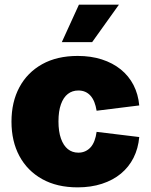

<svg xmlns="http://www.w3.org/2000/svg" viewBox="-20 -786 640 816"><path d="M310.1 10.3Q222.2 10.3 159.2 -24.9Q96.2 -60.1 62.5 -122.8Q28.8 -185.5 28.8 -269Q28.8 -352.5 62.5 -415.3Q96.2 -478 159.2 -513.2Q222.2 -548.3 310.1 -548.3Q366.7 -548.3 412.8 -533.4Q459 -518.6 493.2 -491Q527.3 -463.4 547.4 -424.6Q567.4 -385.7 571.8 -337.9L390.6 -315.4Q387.2 -336.4 380.9 -352.3Q374.5 -368.2 364.7 -379.2Q355 -390.1 342 -395.8Q329.1 -401.4 313 -401.4Q287.1 -401.4 268.3 -386.7Q249.5 -372.1 239 -342.8Q228.5 -313.5 228.5 -270Q228.5 -227.1 239 -197.3Q249.5 -167.5 268.3 -152.3Q287.1 -137.2 313 -137.2Q329.1 -137.2 342 -143.1Q355 -148.9 365 -159.9Q375 -170.9 381.3 -187.5Q387.7 -204.1 390.6 -225.6L571.8 -203.6Q567.4 -154.8 547.6 -115.5Q527.8 -76.2 493.9 -48.1Q460 -20 413.3 -4.9Q366.7 10.3 310.1 10.3ZM242.7 -606.9 315.4 -766.1H485.4L371.6 -606.9Z"/></svg>

Font: Inter 17pt Black
Style: Regular
Weight: 900
Version: Version 4.001;git-66647c0bb